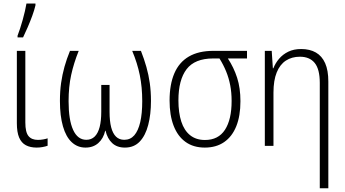

<svg xmlns="http://www.w3.org/2000/svg" viewBox="-20 -815 1930 1073"><path d="M121.6 -530.8V-130.4Q121.6 -76.2 139.2 -54.7Q156.7 -33.2 191.9 -33.2Q206.5 -33.2 221.7 -35.9Q236.8 -38.6 246.1 -42V-0.5Q233.9 3.9 217.8 6.8Q201.7 9.8 185.1 9.8Q149.4 9.8 124.5 -3.4Q99.6 -16.6 86.9 -46.4Q74.2 -76.2 74.2 -126.5V-530.8ZM78.1 -606V-615.7Q84.5 -631.8 92 -654.8Q99.6 -677.7 106.7 -703.4Q113.8 -729 119.4 -753.2Q125 -777.3 127.9 -795.4H178.2V-785.2Q171.9 -758.3 160.2 -726.3Q148.4 -694.3 134.8 -662.8Q121.1 -631.3 108.9 -606Z M767.6 -530.8Q785.6 -484.9 798.1 -440.9Q810.5 -397 817.1 -350.6Q823.7 -304.2 823.7 -251Q823.7 -175.8 808.3 -116.7Q793 -57.6 761 -23.9Q729 9.8 678.2 9.8Q633.8 9.8 606.9 -15.4Q580.1 -40.5 569.8 -84.5H567.9Q558.1 -41 529.5 -15.6Q501 9.8 458 9.8Q413.1 9.8 380.9 -20.3Q348.6 -50.3 331.8 -108.9Q314.9 -167.5 314.9 -251Q314.9 -305.2 321.5 -351.6Q328.1 -397.9 340.3 -441.7Q352.5 -485.4 371.1 -530.8H419.9Q392.1 -461.9 377.7 -395.8Q363.3 -329.6 363.3 -249.5Q363.3 -144.5 388.7 -89.1Q414.1 -33.7 462.4 -33.7Q490.7 -33.7 509.3 -52Q527.8 -70.3 536.9 -105.2Q545.9 -140.1 545.9 -190.4V-340.3H592.3V-190.4Q592.3 -138.2 601.3 -103.5Q610.4 -68.8 628.4 -51.3Q646.5 -33.7 674.3 -33.7Q708.5 -33.7 730.5 -58.8Q752.4 -84 763.7 -132.3Q774.9 -180.7 774.9 -250Q774.9 -328.1 761.2 -395.3Q747.6 -462.4 718.8 -530.8Z M1323.7 -249.5Q1323.7 -167 1300.3 -109.1Q1276.9 -51.3 1232.4 -20.8Q1188 9.8 1124.5 9.8Q1061 9.8 1017.1 -21.7Q973.1 -53.2 950.4 -112.1Q927.7 -170.9 927.7 -253.4Q927.7 -342.8 954.3 -405Q981 -467.3 1035.4 -499Q1089.8 -530.8 1172.4 -530.8H1360.4V-488.3H1253.4Q1286.6 -438 1305.2 -380.4Q1323.7 -322.8 1323.7 -249.5ZM977.1 -253.9Q977.1 -185.1 993.2 -135.5Q1009.3 -85.9 1042.5 -59.3Q1075.7 -32.7 1125.5 -32.7Q1200.2 -32.7 1237.3 -89.8Q1274.4 -147 1274.4 -250.5Q1274.4 -297.9 1266.6 -338.4Q1258.8 -378.9 1243.7 -416Q1228.5 -453.1 1206.5 -488.3H1171.4Q1068.8 -488.3 1022.9 -428.5Q977.1 -368.7 977.1 -253.9Z M1663.1 -541Q1711.4 -541 1745.4 -521.5Q1779.3 -502 1797.1 -461.9Q1814.9 -421.9 1814.9 -358.9V237.3H1767.1V-351.6Q1767.1 -428.2 1738.8 -463.1Q1710.4 -498 1656.2 -498Q1610.8 -498 1577.6 -476.3Q1544.4 -454.6 1526.4 -410.2Q1508.3 -365.7 1508.3 -297.4V0H1460V-530.8H1498.5L1504.9 -433.6H1507.8Q1519 -462.4 1539.8 -486.8Q1560.5 -511.2 1591.1 -526.1Q1621.6 -541 1663.1 -541Z"/></svg>

Font: Open Sans SemiCondensed Light
Style: Regular
Weight: 300
Width: 4
Designer: Monotype Design Team
Foundry: Monotype Imaging Inc.
Version: Version 3.000